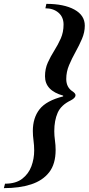

<svg xmlns="http://www.w3.org/2000/svg" viewBox="-133 -762 459 994"><path d="M107 -742Q198 -742 252 -712.5Q306 -683 306 -629Q306 -595 291.5 -561Q277 -527 258 -493Q239 -459 224.5 -424.5Q210 -390 210 -353Q210 -309 244 -288Q258 -278 258 -269Q258 -255 233 -242Q183 -218 165.5 -178Q148 -138 148 -83Q148 -60 151.5 -35Q155 -10 155 14Q155 87 121.5 130Q88 173 28 192.5Q-32 212 -113 212L-107 189Q-51 189 -18 163.5Q15 138 29.5 99Q44 60 44 17Q44 -9 40.5 -34.5Q37 -60 37 -84Q37 -152 72 -196.5Q107 -241 194 -263V-267Q100 -293 100 -367Q100 -406 114.5 -438Q129 -470 148 -500Q167 -530 181.5 -562.5Q196 -595 196 -635Q196 -674 169.5 -696.5Q143 -719 102 -719Z"/></svg>

Font: Platypi SemiBold
Style: Italic
Weight: 600
Italic angle: -13°
Designer: David Sargent
Foundry: Bolt Cutter Type
Version: Version 1.200; ttfautohint (v1.8.4.7-5d5b)